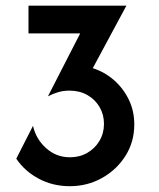

<svg xmlns="http://www.w3.org/2000/svg" viewBox="-20 -645 561 678"><path d="M226.4 12.5Q166.7 12.5 117 -13.9Q67.4 -40.3 37.5 -84.7L96.5 -200.7Q106.9 -154.2 142.7 -121.9Q178.5 -89.6 227.1 -89.6Q261.1 -89.6 288.2 -105.2Q315.3 -120.8 331.2 -147.6Q347.2 -174.3 347.2 -207.6Q347.2 -240.3 331.6 -267Q316 -293.8 288.5 -309.4Q261.1 -325 225 -325Q204.9 -325 186.5 -319.8Q168.1 -314.6 149.3 -304.9L263.2 -527.1H80.6V-625H426.4L307.6 -404.2Q349.3 -391 382.3 -362.2Q415.3 -333.3 434.7 -293.4Q454.2 -253.5 454.2 -205.6Q454.2 -143.8 422.9 -94.4Q391.7 -45.1 339.9 -16.3Q288.2 12.5 226.4 12.5Z"/></svg>

Font: Afacad SemiBold
Style: Regular
Weight: 600
Designer: Kristian Moeller
Foundry: Dicotype
Version: Version 1.000